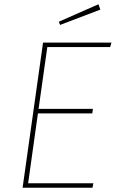

<svg xmlns="http://www.w3.org/2000/svg" viewBox="-20 -881 543 901"><path d="M497 -660H202L161 -370H416L413 -349H158L112 -21H418L414 0H86L182 -681H503ZM451 -836 262 -764 256 -779 442 -861Z"/></svg>

Font: FiraGO Thin
Style: Italic
Weight: 100
Italic angle: -8°
Designer: bBox Type GmbH
Foundry: bBox Type GmbH
Version: Version 1.001